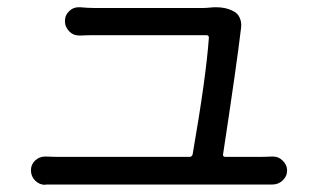

<svg xmlns="http://www.w3.org/2000/svg" viewBox="-20 -520 877 530"><path d="M595.7 -93.8Q594.7 -86.9 602.5 -86.9H693.4Q710.9 -86.9 731.4 -87.9Q732.4 -87.9 733.4 -87.9Q749 -87.9 759.8 -77.1Q772.5 -65.4 772.5 -49.3Q772.5 -33.2 759.8 -21.5Q748 -10.7 732.4 -10.7Q732.4 -10.7 731.4 -10.7Q710 -10.7 696.3 -10.7H148.4Q126 -10.7 106.4 -10.7Q105.5 -9.8 104.5 -9.8Q88.9 -9.8 77.1 -21.5Q65.4 -33.2 65.4 -49.8Q65.4 -66.4 77.1 -77.1Q88.9 -87.9 104.5 -87.9Q105.5 -87.9 106.4 -87.9Q127.9 -86.9 148.4 -86.9H502.9Q509.8 -86.9 511.7 -93.8Q548.8 -306.6 556.6 -416Q556.6 -422.9 549.8 -422.9H239.3Q222.7 -422.9 201.2 -421.9Q200.2 -421.9 199.2 -421.9Q182.6 -421.9 171.9 -432.6Q159.2 -445.3 159.2 -461.9Q159.2 -478.5 171.9 -490.2Q182.6 -500 197.3 -500Q199.2 -500 201.2 -500Q221.7 -498 238.3 -498H542Q549.8 -498 558.6 -499Q567.4 -500 576.2 -500Q603.5 -500 622.1 -490.2Q635.7 -484.4 641.6 -471.2Q647.5 -458 645.5 -443.4Q633.8 -343.8 595.7 -93.8Z"/></svg>

Font: Gen Jyuu Gothic P Regular
Style: Regular
Weight: 400
Designer: [Source Han Sans]
Ryoko NISHIZUKA  (kana & ideographs); Paul D. Hunt (Latin, Greek & Cyrillic); Wenlong ZHANG  (bopomofo
Version: Version 1.002.20150607